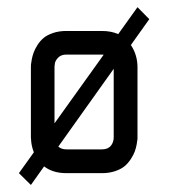

<svg xmlns="http://www.w3.org/2000/svg" viewBox="-20 -487 506 540"><path d="M266.6 0H166.5Q128.9 0 104 -19L66.9 33.2L33.2 0L75.2 -58.6Q71.3 -68.4 69.3 -78.6Q67.4 -88.9 67.4 -94.7L66.9 -100.1V-299.8Q66.9 -301.8 67.1 -305.4Q67.4 -309.1 69.3 -319.6Q71.3 -330.1 74.7 -339.4Q78.1 -348.6 85.4 -360.4Q92.8 -372.1 102.8 -380.4Q112.8 -388.7 129.4 -394.3Q146 -399.9 166.5 -399.9H266.6Q292.5 -399.9 312.5 -391.1L366.7 -466.8L399.9 -433.1L348.1 -360.4Q366.2 -333 366.7 -299.8V-100.1Q366.7 -98.1 366.5 -94.5Q366.2 -90.8 364.3 -80.3Q362.3 -69.8 358.9 -60.5Q355.5 -51.3 347.9 -39.6Q340.3 -27.8 330.3 -19.5Q320.3 -11.2 303.7 -5.6Q287.1 0 266.6 0ZM166.5 -333.5Q151.9 -333.5 143.6 -325Q135.3 -316.4 134.3 -308.1L133.3 -299.8V-140.1L271.5 -333Q270.5 -333 269 -333.3Q267.6 -333.5 266.6 -333.5ZM266.6 -66.9Q293.9 -66.9 299.3 -93.8Q299.8 -100.1 299.8 -100.1V-293.5L144 -74.7Q152.8 -66.9 166.5 -66.9Z"/></svg>

Font: Malkor
Style: Regular
Weight: 400
Version: Version 1.3